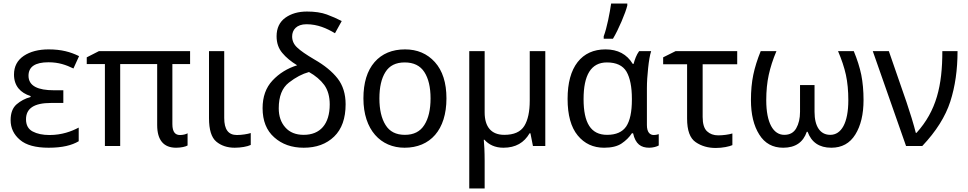

<svg xmlns="http://www.w3.org/2000/svg" viewBox="-20 -825 5469 1085"><path d="M284.2 -314.9C195.8 -314.9 141.1 -338.4 141.1 -397C141.1 -447.8 178.7 -473.1 253.9 -473.1C312.5 -473.1 353.5 -458 395 -438L426.8 -507.8C377.9 -531.7 327.1 -545.9 254.9 -545.9C197.8 -545.9 150.9 -533.7 114.3 -509.3C77.6 -484.4 59.1 -449.2 59.1 -403.8C59.1 -338.9 95.7 -300.3 152.8 -282.2V-276.9C122.1 -268.6 95.7 -254.4 73.7 -235.4C51.3 -215.8 40 -186 40 -146C40 -101.6 57.6 -64.5 92.8 -34.7C127.4 -4.9 181.6 9.8 254.9 9.8C332.5 9.8 386.2 -3.9 424.8 -26.9V-104C383.8 -82.5 329.6 -62 259.8 -62C221.2 -62 189.5 -68.8 164.6 -82C139.6 -95.2 127 -118.2 127 -150.9C127 -211.9 171.9 -243.2 268.1 -243.2H337.9V-314.9Z M997.1 -62C971.7 -62 954.1 -77.1 954.1 -124V-462.9H1054.2V-536.1H539.1L470.2 -501V-462.9H572.8V0H659.2V-462.9H868.2V-118.2C868.2 -32.7 905.3 9.8 975.1 9.8C1004.4 9.8 1029.8 3.4 1040 -2.9V-71.8C1030.8 -66.4 1015.1 -62 997.1 -62Z M1161.1 -536.1V-157.2C1161.1 -91.8 1174.8 -47.9 1202.1 -24.9C1229.5 -2 1264.2 9.8 1306.2 9.8C1340.8 9.8 1377.9 3.4 1397 -5.9V-73.2C1379.4 -67.4 1345.7 -62 1318.8 -62C1270 -62 1247.1 -93.8 1247.1 -158.2V-536.1Z M1714.8 -759.8C1665.5 -759.8 1625 -748 1592.3 -724.6C1559.6 -700.7 1543 -666 1543 -620.1C1543 -582.5 1553.7 -551.3 1575.2 -525.9C1596.2 -500.5 1624.5 -477.1 1659.2 -456.1C1604 -439 1557.6 -410.2 1520 -370.1C1482.4 -330.1 1463.9 -277.8 1463.9 -213.9C1463.9 -142.6 1485.8 -87.4 1529.8 -48.8C1573.2 -9.8 1628.9 9.8 1696.3 9.8C1767.6 9.8 1824.7 -11.2 1868.2 -53.2C1911.6 -95.2 1933.1 -156.2 1933.1 -235.8C1933.1 -293.9 1918 -342.8 1887.7 -381.8C1857.4 -420.4 1814 -456.1 1756.8 -488.8C1710.4 -516.1 1677.7 -538.6 1659.2 -556.6C1640.1 -574.2 1630.9 -595.2 1630.9 -619.1C1630.9 -656.2 1655.8 -688 1711.9 -688C1774.9 -688 1826.2 -665 1873 -637.2L1911.1 -706.1C1885.7 -719.2 1857.4 -731.9 1826.7 -743.2C1795.9 -754.4 1758.3 -759.8 1714.8 -759.8ZM1726.1 -418C1762.7 -397.5 1791.5 -373 1812.5 -344.7C1833 -315.9 1843.3 -279.3 1843.3 -234.9C1843.3 -124 1789.6 -63 1696.3 -63C1651.4 -63 1616.7 -77.1 1592.3 -105C1567.4 -132.8 1555.2 -168.9 1555.2 -212.9C1555.2 -280.3 1574.2 -328.6 1612.8 -358.4C1650.9 -388.2 1688.5 -407.7 1726.1 -418Z M2502.9 -269C2502.9 -357.4 2481 -425.8 2437.5 -474.1C2394 -522 2337.9 -545.9 2269 -545.9C2196.3 -545.9 2138.7 -522 2096.7 -474.1C2054.7 -425.8 2033.7 -357.4 2033.7 -269C2033.7 -90.8 2131.8 9.8 2266.1 9.8C2411.1 9.8 2502.9 -90.8 2502.9 -269ZM2124 -269C2124 -332 2135.3 -381.8 2158.2 -418C2180.7 -454.1 2216.8 -472.2 2267.1 -472.2C2317.4 -472.2 2354.5 -454.1 2377.9 -418C2401.4 -381.8 2413.1 -332 2413.1 -269C2413.1 -205.6 2401.4 -155.3 2377.9 -118.7C2354.5 -81.5 2317.9 -63 2268.1 -63C2217.8 -63 2181.6 -81.5 2158.7 -118.7C2135.7 -155.3 2124 -205.6 2124 -269Z M2973.6 -536.1V-256.8C2973.6 -194.3 2963.4 -146.5 2942.9 -113.3C2921.9 -79.6 2884.3 -63 2829.6 -63C2756.8 -63 2718.8 -107.4 2718.8 -189.9V-536.1H2631.8V240.2H2718.8V84C2718.8 30.8 2716.3 -11.2 2713.9 -35.2H2717.8C2741.7 -8.3 2776.4 9.8 2824.7 9.8C2894.5 9.8 2941.9 -19 2972.7 -71.8H2977.5L2991.7 0H3061.5V-536.1Z M3410.6 -63C3318.8 -63 3277.8 -130.4 3277.8 -265.1C3277.8 -399.9 3319.3 -472.2 3409.7 -472.2C3462.9 -472.2 3500 -454.6 3520.5 -419.9C3540.5 -384.8 3550.8 -334 3550.8 -267.1V-261.2C3550.8 -192.4 3540 -142.6 3519 -110.8C3497.6 -79.1 3461.4 -63 3410.6 -63ZM3393.6 9.8C3435.5 9.8 3468.8 2 3492.7 -14.2C3516.6 -30.3 3536.1 -49.3 3550.8 -71.8H3557.6C3571.3 -10.7 3602.1 9.8 3648.9 9.8C3669.9 9.8 3692.4 3.4 3702.6 -2.9V-66.9C3692.4 -63.5 3683.1 -62 3674.8 -62C3653.3 -62 3635.7 -76.7 3635.7 -118.2V-326.2C3635.7 -361.3 3638.2 -399.4 3642.6 -440.4C3647 -481.4 3652.3 -513.2 3659.7 -536.1H3591.8C3576.7 -516.1 3566.4 -486.8 3560.5 -463.9H3555.7C3522.5 -518.6 3471.2 -545.9 3401.9 -545.9C3334.5 -545.9 3281.7 -522 3244.1 -474.1C3206.5 -425.8 3187.5 -356.4 3187.5 -266.1C3187.5 -174.8 3206.5 -106 3244.6 -59.6C3282.7 -13.2 3332.5 9.8 3393.6 9.8ZM3443.8 -606C3460.4 -633.8 3476.6 -667 3492.7 -704.6C3508.8 -742.2 3519.5 -772 3524.9 -793.9V-805.2H3433.6C3425.8 -752 3409.7 -667 3391.6 -620.1V-606Z M3797.9 -536.1 3727.5 -501V-461.9H3862.8V-154.8C3862.8 -87.9 3878.9 -43.5 3911.6 -21.5C3943.8 0.5 3981.4 11.2 4024.9 11.2C4063.5 11.2 4101.6 2.9 4118.7 -4.9V-70.8C4099.1 -64.5 4065.4 -60.1 4038.6 -60.1C4012.7 -60.1 3991.7 -67.9 3975.6 -83C3959 -98.1 3950.7 -125.5 3950.7 -164.1V-461.9H4146V-536.1Z M4715.8 -536.1C4735.8 -489.3 4751 -444.3 4760.3 -401.9C4769.5 -359.4 4773.9 -311.5 4773.9 -258.8C4773.9 -129.9 4734.4 -63 4671.9 -63C4614.7 -63 4583 -110.4 4583 -192.9V-344.2H4501V-192.9C4501 -155.8 4493.7 -125 4479.5 -100.1C4465.3 -75.2 4442.9 -63 4412.1 -63C4350.1 -63 4310.1 -129.9 4310.1 -258.8C4310.1 -311.5 4314.9 -359.4 4324.2 -401.9C4333.5 -444.3 4347.7 -489.3 4367.7 -536.1H4278.8C4259.8 -489.3 4245.6 -444.3 4236.8 -401.9C4228 -359.4 4223.6 -312 4223.6 -259.8C4223.6 -179.2 4239.3 -114.3 4270.5 -64.9C4301.3 -15.1 4346.7 9.8 4405.8 9.8C4475.6 9.8 4519 -21.5 4539.1 -80.1H4543.9C4565.4 -21.5 4608.9 9.8 4677.7 9.8C4737.3 9.8 4782.7 -15.1 4813.5 -64.9C4844.2 -114.3 4859.9 -179.2 4859.9 -259.8C4859.9 -312 4855.5 -359.4 4847.2 -401.9C4838.4 -444.3 4824.2 -489.3 4804.7 -536.1Z M5100.1 0H5191.9C5270 -82.5 5322.8 -166.5 5350.1 -251C5377.4 -335.4 5391.1 -430.7 5391.1 -536.1H5305.2C5305.2 -341.3 5272 -198.7 5159.2 -74.2H5155.3C5150.4 -94.2 5142.6 -122.1 5131.8 -157.7C5120.6 -193.4 5111.3 -223.1 5103 -247.1L5002.9 -536.1H4912.1Z"/></svg>

Font: Avrile Sans
Style: Regular
Weight: 400
Designer: Monotype Design Team, Google (font), Stefan Peev (BGR Cyrillic), Cristiano Sobral (main changes)
Foundry: The Avrile Sans Project Authors
Version: Version 3.110